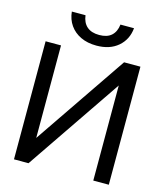

<svg xmlns="http://www.w3.org/2000/svg" viewBox="-122 -930 872 1022"><g transform="rotate(15 313.5 -419.5)"><path d="M488.7 -839.4H413.9Q409.4 -799.6 385.8 -778.1Q362.2 -756.6 318.6 -756.6Q275 -756.6 250.6 -778.1Q226.2 -799.6 221.4 -839.4H146Q150.1 -797 172.4 -765.2Q194.6 -733.4 231.9 -715.8Q269.2 -698.1 318.6 -698.1Q392 -698.1 437.3 -736.9Q482.6 -775.7 488.7 -839.4ZM137 -650.5V-140.6L484.5 -650.5H574.6V0H489.1V-524L132.2 0H52.1V-650.5Z"/></g></svg>

Font: Overused Grotesk Light
Style: Regular
Weight: 300
Designer: RandomMaerks
Version: Version 0.005